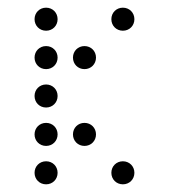

<svg xmlns="http://www.w3.org/2000/svg" viewBox="-20 -500 440 500"><path d="M100 -420C117 -420 130 -433 130 -450C130 -467 117 -480 100 -480C83 -480 70 -467 70 -450C70 -433 83 -420 100 -420ZM300 -420C317 -420 330 -433 330 -450C330 -467 317 -480 300 -480C283 -480 270 -467 270 -450C270 -433 283 -420 300 -420ZM100 -320C117 -320 130 -333 130 -350C130 -367 117 -380 100 -380C83 -380 70 -367 70 -350C70 -333 83 -320 100 -320ZM200 -320C217 -320 230 -333 230 -350C230 -367 217 -380 200 -380C183 -380 170 -367 170 -350C170 -333 183 -320 200 -320ZM100 -220C117 -220 130 -233 130 -250C130 -267 117 -280 100 -280C83 -280 70 -267 70 -250C70 -233 83 -220 100 -220ZM100 -120C117 -120 130 -133 130 -150C130 -167 117 -180 100 -180C83 -180 70 -167 70 -150C70 -133 83 -120 100 -120ZM200 -120C217 -120 230 -133 230 -150C230 -167 217 -180 200 -180C183 -180 170 -167 170 -150C170 -133 183 -120 200 -120ZM100 -20C117 -20 130 -33 130 -50C130 -67 117 -80 100 -80C83 -80 70 -67 70 -50C70 -33 83 -20 100 -20ZM300 -20C317 -20 330 -33 330 -50C330 -67 317 -80 300 -80C283 -80 270 -67 270 -50C270 -33 283 -20 300 -20Z"/></svg>

Font: TINY 5x3 60
Style: Regular
Weight: 150
Designer: Jack Halten Fahnestock
Foundry: Velvetyne Type Foundry
Version: Version 1.002;hotconv 1.0.109;makeotfexe 2.5.65596